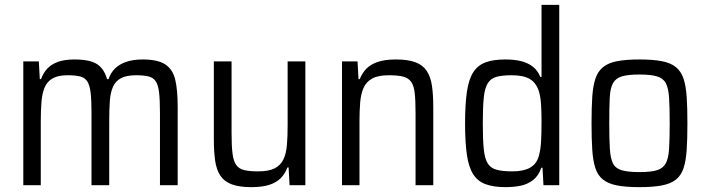

<svg xmlns="http://www.w3.org/2000/svg" viewBox="-20 -763 2908 791"><path d="M76 0V-510H140L144 -437H149Q158 -462 174.5 -480Q191 -498 218.5 -508Q246 -518 287 -518Q350 -518 379.5 -499Q409 -480 421 -437H427Q436 -463 453.5 -480.5Q471 -498 499.5 -508Q528 -518 568 -518Q630 -518 661 -497.5Q692 -477 702 -434.5Q712 -392 712 -324V0H639V-297Q639 -350 635.5 -381Q632 -412 622 -427.5Q612 -443 592.5 -448Q573 -453 541 -453Q501 -453 478.5 -441Q456 -429 445.5 -405.5Q435 -382 432.5 -347Q430 -312 430 -264V0H357V-297Q357 -349 353.5 -380Q350 -411 340 -427Q330 -443 310.5 -448Q291 -453 259 -453Q220 -453 197.5 -440.5Q175 -428 164.5 -404Q154 -380 151 -345Q148 -310 148 -264V0Z M1015 8Q966 8 935 -3.5Q904 -15 888 -39Q872 -63 866.5 -100Q861 -137 861 -189V-510H934V-213Q934 -161 938 -130Q942 -99 953.5 -83Q965 -67 987 -62Q1009 -57 1044 -57Q1087 -57 1111.5 -69.5Q1136 -82 1147.5 -106Q1159 -130 1162 -165Q1165 -200 1165 -246V-510H1238V0H1173L1169 -73H1164Q1155 -48 1137 -29.5Q1119 -11 1089.5 -1.5Q1060 8 1015 8Z M1389 0V-510H1453L1457 -437H1462Q1472 -462 1489.5 -480Q1507 -498 1536.5 -508Q1566 -518 1611 -518Q1661 -518 1691.5 -506.5Q1722 -495 1738 -471Q1754 -447 1759.5 -410Q1765 -373 1765 -321V0H1692V-297Q1692 -349 1688.5 -380Q1685 -411 1673.5 -426.5Q1662 -442 1640 -447.5Q1618 -453 1582 -453Q1538 -453 1513.5 -439.5Q1489 -426 1478 -401.5Q1467 -377 1464 -342.5Q1461 -308 1461 -264V0Z M2063 8Q2014 8 1981 -4Q1948 -16 1929.5 -45Q1911 -74 1903.5 -125Q1896 -176 1896 -254Q1896 -333 1903.5 -384.5Q1911 -436 1929.5 -465Q1948 -494 1980 -506Q2012 -518 2062 -518Q2099 -518 2127 -511Q2155 -504 2175 -488.5Q2195 -473 2206 -446H2211V-743H2284V0H2219L2215 -72H2210Q2199 -39 2176.5 -21.5Q2154 -4 2125.5 2Q2097 8 2063 8ZM2091 -57Q2136 -57 2162.5 -71.5Q2189 -86 2199 -117Q2207 -145 2209 -178Q2211 -211 2211 -263Q2211 -302 2209 -332.5Q2207 -363 2201 -384Q2190 -421 2163.5 -437Q2137 -453 2088 -453Q2049 -453 2025.5 -446.5Q2002 -440 1989.5 -420Q1977 -400 1973 -360.5Q1969 -321 1969 -255Q1969 -189 1973 -149Q1977 -109 1989.5 -89.5Q2002 -70 2026.5 -63.5Q2051 -57 2091 -57Z M2615 8Q2559 8 2522.5 1Q2486 -6 2464.5 -23Q2443 -40 2433 -70Q2423 -100 2420 -145.5Q2417 -191 2417 -255Q2417 -319 2420 -364Q2423 -409 2433 -439Q2443 -469 2464.5 -486.5Q2486 -504 2522.5 -511Q2559 -518 2615 -518Q2670 -518 2706.5 -511Q2743 -504 2764.5 -486.5Q2786 -469 2796 -439Q2806 -409 2809 -364Q2812 -319 2812 -255Q2812 -191 2809 -145.5Q2806 -100 2796 -70Q2786 -40 2764.5 -23Q2743 -6 2706.5 1Q2670 8 2615 8ZM2614 -54Q2661 -54 2686 -61.5Q2711 -69 2722.5 -89.5Q2734 -110 2736.5 -150Q2739 -190 2739 -255Q2739 -320 2736.5 -360Q2734 -400 2723 -420.5Q2712 -441 2686 -448.5Q2660 -456 2614 -456Q2568 -456 2542.5 -448.5Q2517 -441 2505.5 -420.5Q2494 -400 2492 -360Q2490 -320 2490 -255Q2490 -190 2492.5 -150Q2495 -110 2505.5 -89.5Q2516 -69 2542 -61.5Q2568 -54 2614 -54Z"/></svg>

Font: Saira SemiCondensed
Style: Regular
Weight: 400
Width: 4
Designer: Hector Gatti with collaboration of the Omnibus-Type team
Foundry: Omnibus-Type
Version: Version 1.101